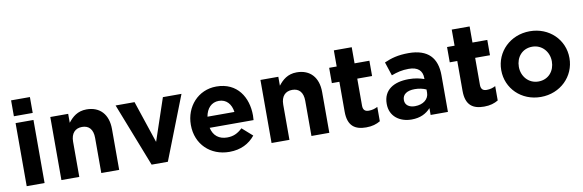

<svg xmlns="http://www.w3.org/2000/svg" viewBox="-51 -1162 4880 1607"><g transform="rotate(-10 2388.5 -359.0)"><path d="M71 -730V-595H231V-730ZM75 -536V0H227V-536Z M370 -536V0H522V-299C522 -371 559 -408 617 -408C675 -408 709 -371 709 -299V0H861V-347C861 -470 794 -546 679 -546C602 -546 557 -505 522 -460V-536Z M925 -536 1136 4H1274L1485 -536H1327L1206 -177L1086 -536Z M1797 12C1894 12 1966 -26 2016 -88L1929 -165C1887 -126 1850 -110 1799 -110C1731 -110 1683 -146 1668 -215H2041C2042 -229 2043 -243 2043 -255C2043 -407 1961 -546 1782 -546C1626 -546 1517 -420 1517 -267V-265C1517 -101 1636 12 1797 12ZM1895 -310H1666C1678 -379 1719 -424 1782 -424C1846 -424 1886 -378 1895 -310Z M2156 -536V0H2308V-299C2308 -371 2345 -408 2403 -408C2461 -408 2495 -371 2495 -299V0H2647V-347C2647 -470 2580 -546 2465 -546C2388 -546 2343 -505 2308 -460V-536Z M2960 9C3011 9 3048 -3 3080 -22V-144C3058 -132 3033 -125 3005 -125C2971 -125 2956 -142 2956 -177V-406H3082V-536H2956V-673H2804V-536H2740V-406H2804V-152C2804 -28 2867 9 2960 9Z M3346 10C3420 10 3471 -17 3508 -58V0H3655V-311C3655 -383 3637 -442 3597 -482C3559 -520 3499 -542 3416 -542C3325 -542 3267 -525 3208 -499L3246 -383C3295 -401 3336 -412 3394 -412C3470 -412 3509 -377 3509 -314V-305C3471 -318 3432 -327 3378 -327C3251 -327 3162 -273 3162 -156V-154C3162 -48 3245 10 3346 10ZM3392 -95C3343 -95 3309 -119 3309 -160V-162C3309 -210 3349 -236 3414 -236C3451 -236 3485 -228 3511 -216V-189C3511 -134 3463 -95 3392 -95Z M3962 9C4013 9 4050 -3 4082 -22V-144C4060 -132 4035 -125 4007 -125C3973 -125 3958 -142 3958 -177V-406H4084V-536H3958V-673H3806V-536H3742V-406H3806V-152C3806 -28 3869 9 3962 9Z M4444 12C4611 12 4735 -113 4735 -267V-269C4735 -423 4612 -546 4446 -546C4279 -546 4155 -421 4155 -267V-265C4155 -111 4278 12 4444 12ZM4446 -119C4362 -119 4305 -188 4305 -267V-269C4305 -348 4357 -415 4444 -415C4528 -415 4585 -346 4585 -267V-265C4585 -186 4533 -119 4446 -119Z"/></g></svg>

Font: Mission
Style: Bold
Weight: 700
Version: Version 1.000;FEAKit 1.0